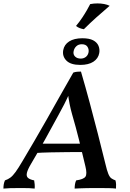

<svg xmlns="http://www.w3.org/2000/svg" viewBox="-48 -1101 759 1124"><path d="M-28 3Q-28 -10 -26 -22Q-24 -34 -19 -45Q-1 -51 13 -61.5Q27 -72 43 -94Q59 -116 82 -155Q117 -214 153 -275.5Q189 -337 225.5 -401.5Q262 -466 300.5 -534.5Q339 -603 381 -676Q392 -680 403.5 -681Q415 -682 426 -682Q453 -590 477.5 -498.5Q502 -407 525 -317.5Q548 -228 569 -142Q578 -103 586 -83.5Q594 -64 604 -57Q614 -50 628 -45Q631 -34 631.5 -22Q632 -10 631 3Q615 1 592.5 0.5Q570 0 549 0Q528 0 513 0Q500 0 485 0Q470 0 453.5 0.5Q437 1 420.5 1.5Q404 2 389 3Q389 -10 391 -22.5Q393 -35 398 -45Q441 -51 452 -66.5Q463 -82 452 -127Q434 -204 415 -280.5Q396 -357 374 -432Q365 -464 359.5 -492Q354 -520 349 -558H360Q343 -520 328 -490.5Q313 -461 294 -427Q256 -356 216.5 -285.5Q177 -215 135 -144Q114 -109 109.5 -89Q105 -69 116 -59.5Q127 -50 152 -45Q154 -34 155 -22Q156 -10 155 3Q139 1 123 0.5Q107 0 90.5 0Q74 0 58 0Q32 0 12.5 0.5Q-7 1 -28 3ZM155 -205 178 -260H438L442 -211Q397 -211 347.5 -210.5Q298 -210 248 -209Q198 -208 155 -205ZM422 -721Q366 -721 341 -746Q316 -771 322 -807Q328 -840 357 -858.5Q386 -877 434 -877Q475 -877 497.5 -865Q520 -853 528.5 -833Q537 -813 533 -790Q527 -758 498.5 -739.5Q470 -721 422 -721ZM425 -758Q441 -758 453.5 -767Q466 -776 470 -793Q474 -811 464.5 -826.5Q455 -842 431 -842Q411 -842 398.5 -830Q386 -818 383 -801Q379 -783 391 -770.5Q403 -758 425 -758ZM443 -930Q430 -932 418.5 -936.5Q407 -941 397 -949Q417 -973 433 -997Q449 -1021 461 -1042Q473 -1063 480 -1077Q491 -1079 501 -1080Q511 -1081 522 -1081Q543 -1081 561.5 -1077.5Q580 -1074 594 -1067Q556 -1035 516.5 -999.5Q477 -964 443 -930Z"/></svg>

Font: Vollkorn Medium
Style: Italic
Weight: 500
Italic angle: -11°
Designer: Friedrich Althausen
Foundry: Friedrich Althausen
Version: Version 5.000